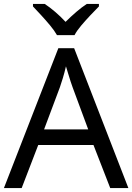

<svg xmlns="http://www.w3.org/2000/svg" viewBox="-20 -964 679 984"><path d="M545 0 459 -221H176L91 0H0L279 -717H360L638 0ZM352 -517Q349 -525 342 -546Q335 -567 328.5 -589.5Q322 -612 318 -624Q311 -593 302 -563.5Q293 -534 287 -517L206 -301H432ZM272 -784Q259 -807 237 -833.5Q215 -860 191 -886Q167 -912 149 -931V-944H209Q235 -927 263 -903Q291 -879 316 -852Q343 -879 371 -903Q399 -927 425 -944H487V-931Q468 -912 443.5 -886Q419 -860 396.5 -833.5Q374 -807 362 -784Z"/></svg>

Font: Noto Sans Khudawadi
Style: Regular
Weight: 400
Designer: Monotype Design Team
Foundry: Monotype Imaging Inc.
Version: Version 2.003; ttfautohint (v1.8.4.7-5d5b)